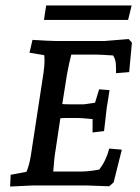

<svg xmlns="http://www.w3.org/2000/svg" viewBox="-20 -679 511 703"><path d="M182 -529H364L451 -536L463 -523L453 -415L405 -411Q405 -431 404 -446.5Q403 -462 394 -476Q346 -479 334 -479H241Q233 -449 225 -405L208 -298Q219 -297 236 -297H287L328 -303L343 -352L381 -349Q374 -301 371 -286L361 -199L319 -194V-243Q279 -247 264 -247H230Q211 -247 201 -246L184 -133Q178 -98 175 -51H279Q303 -51 343 -58Q368 -89 380 -135L426 -131L396 -11L380 3Q309 0 294 0H101L17 4L19 -39L77 -50Q87 -73 93 -110L139 -410Q143 -438 143 -453.5Q143 -469 142 -477L88 -486L99 -533Q162 -529 182 -529ZM449 -606H141L149 -659H462Z"/></svg>

Font: Andada SC
Style: Italic
Weight: 400
Italic angle: -8.29999°
Designer: Carolina Giovagnoli
Foundry: Carolina Giovagnoli
Version: Version 1.003